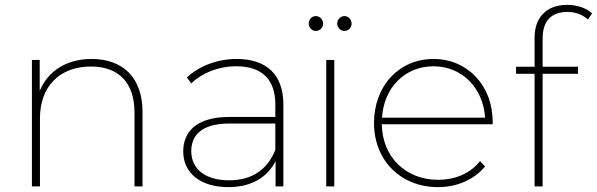

<svg xmlns="http://www.w3.org/2000/svg" viewBox="-20 -765 2450 788"><path d="M356 -523C251 -523 176 -472 143 -392V-519H111V0H144V-280C144 -408 223 -492 353 -492C466 -492 532 -427 532 -303V0H565V-305C565 -448 483 -523 356 -523Z M951 -523C872 -523 797 -494 747 -447L765 -423C809 -465 875 -493 950 -493C1055 -493 1110 -439 1110 -336V-285H921C780 -285 732 -219 732 -143C732 -56 801 3 918 3C1013 3 1079 -39 1111 -104V0H1143V-336C1143 -458 1075 -523 951 -523ZM920 -25C823 -25 765 -71 765 -145C765 -210 808 -258 921 -258H1110V-150C1078 -70 1016 -25 920 -25Z M1276 -638C1293 -638 1306 -652 1306 -668C1306 -685 1293 -699 1276 -699C1260 -699 1247 -685 1247 -668C1247 -652 1260 -638 1276 -638ZM1394 -638C1410 -638 1423 -652 1423 -668C1423 -685 1410 -699 1394 -699C1377 -699 1364 -685 1364 -668C1364 -652 1377 -638 1394 -638ZM1319 0H1352V-519H1319Z M2002 -264C2002 -416 1897 -523 1759 -523C1619 -523 1515 -414 1515 -260C1515 -106 1625 3 1778 3C1854 3 1924 -26 1971 -82L1950 -104C1910 -52 1846 -27 1778 -27C1646 -27 1549 -120 1547 -255H2002ZM1759 -493C1876 -493 1963 -404 1971 -282H1548C1555 -404 1641 -493 1759 -493Z M2309 -716C2341 -716 2371 -705 2393 -685L2410 -710C2385 -734 2345 -745 2307 -745C2222 -745 2174 -692 2174 -611V-491H2098V-462H2174V0H2207V-462H2352V-491H2207V-607C2207 -678 2241 -716 2309 -716Z"/></svg>

Font: Talent ExtraLight
Style: Regular
Weight: 200
Designer: Mike Powis
Version: Version 1.001;hotconv 1.0.109;makeotfexe 2.5.65596